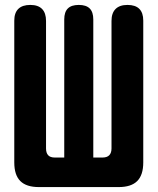

<svg xmlns="http://www.w3.org/2000/svg" viewBox="-20 -760 640 780"><path d="M138 0Q87 0 62.5 -24.5Q38 -49 38 -100V-676Q38 -708 54.5 -724Q71 -740 103 -740Q135 -740 151 -723.5Q167 -707 167 -675V-157Q167 -139 175.5 -129.5Q184 -120 203 -120H241V-681Q241 -711 255.5 -725.5Q270 -740 300 -740Q330 -740 344.5 -725.5Q359 -711 359 -681V-120H396Q415 -120 424 -129.5Q433 -139 433 -157V-675Q433 -707 449.5 -723.5Q466 -740 498 -740Q530 -740 546 -724Q562 -708 562 -676V-100Q562 -49 537.5 -24.5Q513 0 462 0Z"/></svg>

Font: Maple Mono NL ExtraBold
Style: Regular
Weight: 800
Monospace: yes
Designer: subframe7536
Version: Version 7.000